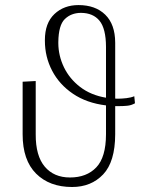

<svg xmlns="http://www.w3.org/2000/svg" viewBox="-20 -742 632 772"><path d="M519.9 -355.1 522.7 -326.7Q507.5 -318.2 491.5 -316.8Q475.5 -315.3 459.5 -315.3Q456.3 -315.3 454.5 -315.3Q448.9 -315.3 443.2 -315.3V-201.7Q442.8 -91.3 394.7 -40.7Q346.6 9.9 269.9 9.9Q179 9.9 125 -44Q71 -98 71 -201.7V-413.4L123.6 -416.2V-201.7Q123.2 -115.4 160 -71.9Q196.7 -28.4 261.4 -28.4Q328.5 -28.4 367.2 -69.1Q405.9 -109.7 406.2 -201.7V-318.2Q328.1 -327.8 273.3 -365.1Q218.4 -402.3 189.5 -457.9Q160.5 -513.5 160.5 -578.1V-581Q160.5 -649.1 198.7 -685.4Q236.9 -721.6 295.5 -721.6Q363.6 -721.6 403.2 -682.9Q442.8 -644.2 443.2 -571V-345.5Q448.9 -345.2 454.5 -345.2Q469.5 -345.2 488.1 -347.3Q506.7 -349.4 519.9 -355.1ZM406.2 -349.1V-554Q405.9 -627.1 380.1 -658.6Q354.4 -690 305.4 -690.3Q266 -690 240.6 -665.3Q215.2 -640.6 214.5 -572.4V-568.2Q214.8 -517.8 237.2 -471.4Q259.6 -425.1 302.4 -392.2Q345.2 -359.4 406.2 -349.1Z"/></svg>

Font: Inter UI Thin
Style: Regular
Weight: 100
Designer: Rasmus Andersson
Foundry: rsms
Version: 3.2;8d6f07862